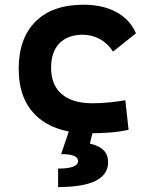

<svg xmlns="http://www.w3.org/2000/svg" viewBox="-20 -547 626 802"><path d="M353.5 9.8Q212.4 9.8 135.3 -59.8Q58.1 -129.4 58.1 -259.8Q58.1 -386.7 128.4 -457Q198.6 -527.3 329.1 -527.3Q409.4 -527.3 466.7 -496.1Q523.9 -464.8 547.9 -407.7L452.1 -331.5Q430.8 -365.1 397.7 -383.5Q364.5 -401.9 325.2 -401.9Q263.2 -401.9 228.3 -366.2Q193.4 -330.5 193.4 -264.6Q193.4 -191.9 237.9 -153.8Q282.5 -115.7 365.2 -115.7Q400.3 -115.7 435.3 -119.1Q470.3 -122.6 503.4 -128.4L517.1 -4.9Q477.6 3.9 435.5 6.8Q393.4 9.8 353.5 9.8ZM222.7 234.4V157.2Q264.6 157.2 285.4 149.2Q306.2 141.1 306.2 126Q306.2 111.3 288.8 104Q271.5 96.7 235.4 96.7L269 -2.9L367.7 2.4L355.5 52.7Q394 61.5 412.8 80.6Q431.6 99.6 431.6 130.4Q431.6 182.1 379.6 208.3Q327.6 234.4 222.7 234.4Z"/></svg>

Font: Cascadia Mono
Style: Regular
Weight: 400
Monospace: yes
Designer: Aaron Bell
Foundry: Saja Typeworks
Version: Version 2404.023